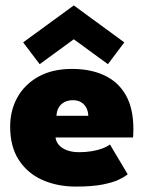

<svg xmlns="http://www.w3.org/2000/svg" viewBox="-20 -677 547 709"><path d="M185 -169.5Q187 -153 198.2 -140.8Q209.5 -128.5 228.2 -121.8Q247 -115 272.5 -115Q297.5 -115 319.5 -118.8Q341.5 -122.5 358.8 -129Q376 -135.5 386 -143.5L451.5 -33.5Q440.5 -24 418.5 -13.5Q396.5 -3 358.2 4.5Q320 12 260.5 12Q191.5 12 136.5 -12.5Q81.5 -37 49.5 -86.2Q17.5 -135.5 17.5 -209.5Q17.5 -269.5 44.5 -317.8Q71.5 -366 122.5 -394.2Q173.5 -422.5 246 -422.5Q315.5 -422.5 366.5 -398.2Q417.5 -374 445 -325Q472.5 -276 472.5 -201Q472.5 -197 472.2 -185Q472 -173 471 -169.5ZM306 -249.5Q305.5 -266 298.8 -279Q292 -292 279.5 -299.5Q267 -307 249 -307Q231.5 -307 218 -300Q204.5 -293 197 -280.2Q189.5 -267.5 188.5 -249.5ZM378.5 -440 252.5 -532 126.5 -440 65.5 -520.5 252.5 -657 439 -520.5Z"/></svg>

Font: League Spartan Thin ExtraBold
Style: Regular
Weight: 800
Version: Version 2.002